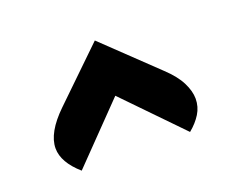

<svg xmlns="http://www.w3.org/2000/svg" viewBox="-68 -870 667 554"><g transform="rotate(-20 265.5 -593.0)"><path d="M264 -764 422 -613Q453 -584 466.5 -557Q480 -530 480 -507Q480 -482 467 -461Q454 -440 432 -422L265 -594L100 -424Q51 -467 51 -510Q51 -558 110 -615Z"/></g></svg>

Font: Kenia
Style: Regular
Weight: 400
Designer: Julia Petretta
Foundry: Julia Petretta
Version: Version 1.001